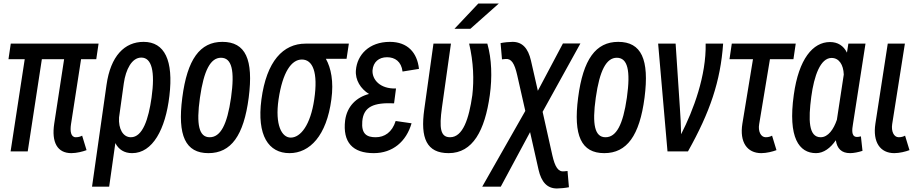

<svg xmlns="http://www.w3.org/2000/svg" viewBox="-20 -827 5213 1087"><path d="M137 30 217 -492H343L287 -127C271 -22 304 40 384 40C414 40 449 31 470 23L445 -59C438 -55 426 -50 409 -50C381 -50 376 -84 382 -124L439 -492H525L538 -580H41L28 -492H120L40 30Z M793 -590C685 -590 606 -510 583 -346L501 230H598L633 -17C652 20 684 40 728 40C844 40 917 -95 939 -284C963 -485 912 -590 793 -590ZM681 -356C692 -433 726 -501 780 -501C839 -501 859 -423 838 -274C821 -154 788 -50 721 -50C676 -50 650 -98 654 -162Z M1160 40C1288 40 1360 -59 1388 -274C1416 -491 1370 -590 1239 -590C1112 -590 1040 -491 1012 -274C984 -59 1030 40 1160 40ZM1167 -50C1107 -50 1090 -120 1112 -274C1134 -429 1172 -500 1231 -500C1292 -500 1310 -429 1288 -274C1266 -120 1228 -50 1167 -50Z M1825 -494H1942L1955 -580H1710C1583 -580 1489 -481 1460 -264C1433 -59 1501 40 1619 40C1734 40 1829 -59 1856 -264C1870 -366 1854 -442 1825 -494ZM1689 -490C1750 -490 1782 -419 1759 -264C1738 -120 1682 -48 1626 -48C1575 -48 1536 -120 1557 -264C1580 -419 1630 -490 1689 -490Z M2259 -422 2352 -437C2342 -529 2288 -590 2187 -590C2069 -590 2002 -516 1995 -430C1990 -374 2022 -324 2069 -295C1997 -276 1945 -225 1934 -146C1919 -21 1977 40 2096 40C2203 40 2280 -25 2310 -129L2220 -142C2200 -78 2157 -50 2107 -50C2057 -50 2025 -68 2031 -140C2038 -224 2097 -247 2211 -242L2222 -326C2131 -323 2086 -377 2089 -429C2093 -476 2125 -503 2171 -503C2216 -503 2252 -479 2259 -422Z M2688 -807 2553 -664H2643L2804 -807ZM2434 -580 2382 -208C2359 -45 2395 40 2520 40C2657 40 2725 -88 2753 -288C2767 -389 2764 -493 2739 -580H2636C2661 -474 2664 -374 2654 -288C2635 -155 2601 -50 2528 -50C2473 -50 2466 -102 2482 -218L2533 -580Z M3029 134C3045 204 3078 240 3133 240C3151 240 3182 237 3201 233L3193 141L3174 143C3140 147 3122 118 3107 52L3052 -194L3266 -581H3167L3025 -313L2986 -484C2970 -554 2937 -590 2882 -590C2864 -590 2833 -587 2814 -583L2822 -491L2841 -493C2875 -497 2893 -468 2908 -402L2954 -199L2710 230H2815L2981 -79Z M3401 40C3529 40 3601 -59 3629 -274C3657 -491 3611 -590 3480 -590C3353 -590 3281 -491 3253 -274C3225 -59 3271 40 3401 40ZM3408 -50C3348 -50 3331 -120 3353 -274C3375 -429 3413 -500 3472 -500C3533 -500 3551 -429 3529 -274C3507 -120 3469 -50 3408 -50Z M3759 30H3875C4000 -193 4059 -367 4074 -580H3975C3979 -400 3906 -203 3836 -67C3835 -117 3833 -168 3829 -218L3805 -580H3706Z M4123 -580 4110 -492H4243L4183 -127C4166 -22 4210 40 4290 40C4320 40 4355 31 4376 23L4351 -59C4344 -55 4332 -50 4315 -50C4287 -50 4271 -84 4278 -124L4339 -492H4472L4485 -580Z M4863 27 4854 -55C4848 -53 4835 -51 4827 -52C4799 -56 4804 -95 4809 -124L4880 -580H4783L4775 -529C4756 -568 4723 -589 4679 -589C4582 -589 4502 -493 4474 -290C4440 -47 4504 40 4600 40C4643 40 4682 11 4712 -33C4719 14 4744 40 4793 40C4814 40 4842 34 4863 27ZM4573 -279C4589 -399 4625 -499 4688 -499C4730 -499 4755 -461 4757 -405L4718 -149C4700 -96 4669 -50 4626 -50C4557 -50 4556 -150 4573 -279Z M5006 -580 4936 -127C4920 -22 4963 40 5043 40C5073 40 5108 31 5129 23L5104 -59C5097 -55 5085 -50 5068 -50C5040 -50 5025 -84 5031 -124L5103 -580Z"/></svg>

Font: Smiley Sans Oblique
Style: Regular
Weight: 400
Italic angle: -8°
Designer: oooooohmygosh, Nagisa Chen, Janine Sui, Heda Shi, Jian Li
Foundry: atelierAnchor
Version: Version 2.0.1